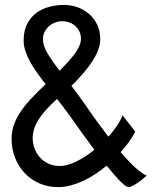

<svg xmlns="http://www.w3.org/2000/svg" viewBox="-20 -745 637 777"><path d="M153.8 -585.9Q153.8 -559.6 172.9 -528.1Q191.9 -496.6 221.2 -458.5Q262.2 -499.5 284.9 -531Q307.6 -562.5 307.6 -588.4Q307.6 -604.5 301.3 -617.7Q294.9 -630.9 284.4 -640.1Q273.9 -649.4 260.3 -654.3Q246.6 -659.2 231.9 -659.2Q217.8 -659.2 203.9 -654.1Q189.9 -648.9 178.7 -639.4Q167.5 -629.9 160.6 -616.2Q153.8 -602.5 153.8 -585.9ZM261.2 -278.3Q248.5 -295.4 236.1 -312Q223.6 -328.6 210.9 -344.7Q184.1 -320.3 165.3 -299.3Q146.5 -278.3 134.8 -259.3Q123 -240.2 117.7 -222.2Q112.3 -204.1 112.3 -185.5Q112.3 -165 119.6 -144.8Q127 -124.5 140.9 -108.6Q154.8 -92.8 175.3 -83Q195.8 -73.2 222.2 -73.2Q237.3 -73.2 254.4 -78.1Q271.5 -83 289.6 -91.8Q307.6 -100.6 325.9 -112.5Q344.2 -124.5 361.8 -138.7Q339.4 -168.9 314.2 -203.9Q289.1 -238.8 261.2 -278.3ZM239.3 -725.1Q267.1 -725.1 293.5 -715.8Q319.8 -706.5 340.3 -688.7Q360.8 -670.9 373.3 -645Q385.7 -619.1 385.7 -585.9Q385.7 -565.4 377.2 -542.7Q368.7 -520 353 -496.1Q337.4 -472.2 315.9 -447.3Q294.4 -422.4 269 -397.5Q281.2 -381.8 293.2 -365.5Q305.2 -349.1 317.4 -332Q345.7 -290.5 370.8 -255.9Q396 -221.2 418.5 -191.9Q438.5 -213.9 453.4 -236.1Q468.3 -258.3 476.1 -278.3L527.3 -212.4Q518.6 -194.8 503.7 -173.3Q488.8 -151.9 468.3 -129.4Q503.4 -88.4 529.3 -65.2Q555.2 -42 573.7 -34.2Q566.9 -28.3 557.1 -20.3Q547.4 -12.2 536.9 -5.1Q526.4 2 516.6 7.1Q506.8 12.2 500.5 12.2Q490.2 12.2 467.8 -10.3Q445.3 -32.7 411.6 -74.7Q390.1 -56.6 366.2 -40.8Q342.3 -24.9 317.1 -13.2Q292 -1.5 266.1 5.4Q240.2 12.2 214.8 12.2Q173.8 12.2 139.4 -2.9Q105 -18.1 80.1 -44.4Q55.2 -70.8 41 -106.4Q26.9 -142.1 26.9 -183.1Q26.9 -210.4 34.9 -235.8Q43 -261.2 59.8 -287.6Q76.7 -314 102.8 -342.3Q128.9 -370.6 164.6 -404.3Q146 -428.2 129.6 -451.2Q113.3 -474.1 101.3 -496.1Q89.4 -518.1 82.5 -539.3Q75.7 -560.5 75.7 -581.1Q75.7 -621.6 90.3 -649.2Q105 -676.8 128.4 -693.6Q151.9 -710.4 180.9 -717.8Q210 -725.1 239.3 -725.1Z"/></svg>

Font: Andika Basic
Style: Regular
Weight: 400
Designer: Annie Olsen & Victor Gaultney
Foundry: SIL International
Version: Version 1.000